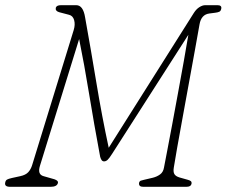

<svg xmlns="http://www.w3.org/2000/svg" viewBox="-25 -720 874 740"><path d="M198 -14Q194 0 170 0H14Q-8.5 0 -5 -16Q-3.5 -24.5 2 -27.8Q7.5 -31 21 -34L53 -41Q74 -45.5 84 -56.5Q94 -67.5 99 -84L259 -604Q265.5 -625 260.8 -642.2Q256 -659.5 241 -663L203 -673Q187.5 -677.5 190 -690Q193 -700 210 -700H269Q295.5 -700 303 -653Q326 -525 346.8 -399.2Q367.5 -273.5 394 -150.5L722 -670Q731.5 -685 743.5 -692.5Q755.5 -700 766 -700H813Q829.5 -700 828 -688Q826.5 -677.5 820.2 -674.8Q814 -672 805 -671L782 -668Q750.5 -664 744 -626Q737.5 -589 726.8 -529.8Q716 -470.5 703.5 -402Q691 -333.5 679 -267.8Q667 -202 657.8 -150.5Q648.5 -99 645 -75Q642 -58 647 -49.2Q652 -40.5 667 -36L699 -27Q706.5 -25 710.5 -21.8Q714.5 -18.5 713 -11Q710.5 0 693 0H527Q509 0 511 -15Q512.5 -22 518 -23.8Q523.5 -25.5 530 -27L564 -35Q580 -39 592 -47.8Q604 -56.5 607 -74Q611 -95 619.5 -139.2Q628 -183.5 638.8 -241Q649.5 -298.5 661 -361Q672.5 -423.5 683 -482Q693.5 -540.5 701 -586L407 -127Q396.5 -110.5 390 -104.2Q383.5 -98 376 -98Q369.5 -98 366 -104Q362.5 -110 361 -116Q337 -244.5 318.5 -357.8Q300 -471 280 -569.5L129 -81Q118.5 -47.5 143 -41L185 -29Q201 -23.5 198 -14Z"/></svg>

Font: Fraunces 9pt S100 Thin
Style: Italic
Weight: 100
Italic angle: -16°
Version: Version 1.000; ttfautohint (v1.8.3)